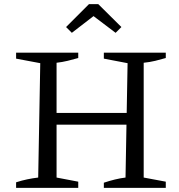

<svg xmlns="http://www.w3.org/2000/svg" viewBox="-20 -910 865 930"><path d="M483 0V-25Q510 -34 536.5 -40.5Q563 -47 588 -50L598 -604L483 -626V-655H783V-629Q759 -622 732.5 -615.5Q706 -609 676 -606V-50L783 -30V0ZM58 0V-27Q86 -36 112.5 -41.5Q139 -47 165 -50L175 -604L58 -626V-655H359V-629Q335 -622 308 -615.5Q281 -609 254 -606V-50L359 -30V0ZM213 -306V-363H635V-306ZM456 -890 568 -779 540 -751 433 -832 328 -751 300 -779 411 -890Z"/></svg>

Font: Piazzolla Thin
Style: Regular
Weight: 400
Version: Version 2.001